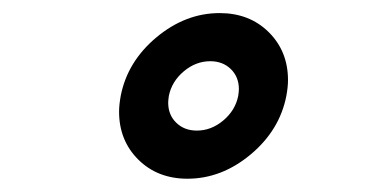

<svg xmlns="http://www.w3.org/2000/svg" viewBox="-20 -681 558 292"><path d="M163.6 -535.2Q173.8 -587.4 218 -624.3Q262.2 -661.1 314 -661.1Q359.4 -661.1 388.7 -632.1Q418 -603 418 -559.1Q418 -548.8 415.5 -535.2Q405.3 -482.9 361.1 -446Q316.9 -409.2 265.1 -409.2Q219.7 -409.2 190.4 -438.2Q161.1 -467.3 161.1 -511.2Q161.1 -521.5 163.6 -535.2ZM236.8 -535.2Q235.8 -528.3 235.8 -524.9Q235.8 -506.3 248 -494.4Q260.3 -482.4 279.3 -482.4Q301.3 -482.4 319.6 -497.8Q337.9 -513.2 342.3 -535.2Q343.3 -542 343.3 -545.4Q343.3 -564 331.1 -575.9Q318.8 -587.9 299.8 -587.9Q277.8 -587.9 259.5 -572.5Q241.2 -557.1 236.8 -535.2Z"/></svg>

Font: Fantasque Sans Mono
Style: Italic
Weight: 400
Italic angle: -11°
Monospace: yes
Designer: Jany Belluz
Version: Version 1.8.0 ; ttfautohint (v1.8.2)